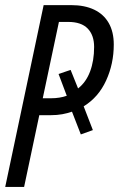

<svg xmlns="http://www.w3.org/2000/svg" viewBox="-20 -734 467 754"><path d="M0.5 0 151.4 -713.9H259.3Q312.5 -713.9 349.9 -696Q387.2 -678.2 407 -643.6Q426.8 -608.9 426.8 -559.1Q426.8 -483.4 396.7 -417.7Q366.7 -352.1 308.6 -316.4L344.7 -223.1L297.4 -206.1L262.7 -295.4Q244.6 -289.1 224.4 -285.4Q204.1 -281.7 180.2 -281.7H134.3L74.7 0ZM147.9 -348.1H180.2Q197.3 -348.1 212.9 -350.6Q228.5 -353 242.2 -357.9L210 -443.4L257.3 -459.5L286.6 -386.7Q317.9 -411.1 333.7 -453.1Q349.6 -495.1 349.6 -549.8Q349.6 -595.7 324.5 -621.8Q299.3 -647.9 248 -647.9H211.4Z"/></svg>

Font: Open Sans Condensed
Style: Italic
Weight: 400
Width: 3
Italic angle: -12°
Designer: Monotype Design Team
Foundry: Monotype Imaging Inc.
Version: Version 3.000